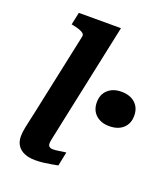

<svg xmlns="http://www.w3.org/2000/svg" viewBox="-140 -854 825 955"><g transform="rotate(20 273.0 -376.5)"><path d="M168 -653Q170 -663 163 -669.5Q156 -676 142 -681Q128 -686 108 -690L98 -692L112 -758H335L220 -216Q213 -180 207.5 -156.5Q202 -133 199.5 -119Q197 -105 197 -98Q197 -87 203.5 -81.5Q210 -76 223 -76Q236 -76 248 -78Q260 -80 271 -81.5Q282 -83 291 -84L276 -10Q260 -7 241 -3.5Q222 0 201 2.5Q180 5 157 5Q125 5 101 -5Q77 -15 64 -34.5Q51 -54 51 -82Q51 -97 53.5 -113.5Q56 -130 62 -156.5Q68 -183 77 -225ZM546 -371Q546 -329 519 -304.5Q492 -280 446 -280Q402 -280 375 -304.5Q348 -329 348 -371Q348 -413 375 -437.5Q402 -462 446 -462Q492 -462 519 -437.5Q546 -413 546 -371Z"/></g></svg>

Font: Roboto Serif SemiBold
Style: Italic
Weight: 600
Italic angle: -10°
Version: Version 1.007